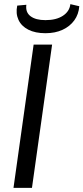

<svg xmlns="http://www.w3.org/2000/svg" viewBox="-20 -905 402 925"><path d="M231 -690 134 0H45L142 -690ZM319 -885 362 -875Q359 -836 338 -807Q317 -778 281.5 -761.5Q246 -745 199 -745Q150 -745 116.5 -762Q83 -779 69 -809.5Q55 -840 63 -878L107 -882Q102 -846 127 -827Q152 -808 199 -808Q251 -808 283 -829Q315 -850 319 -885Z"/></svg>

Font: Exo 2
Style: Italic
Weight: 400
Italic angle: -8°
Designer: Natanael Gama
Foundry: Natanael Gama
Version: Version 2.010